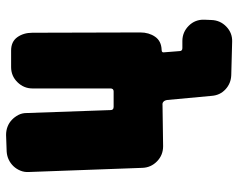

<svg xmlns="http://www.w3.org/2000/svg" viewBox="-98 -550 803 648"><g transform="rotate(-90 304.0 -226.5)"><path d="M455 -23Q455 -13 465 -13H489Q519 -13 540.5 8.5Q562 30 561 61L560 85Q559 115 537.5 135.5Q516 156 487 155L374 152Q346 151 326 132.5Q306 114 304 86L290 -65Q289 -72 284.5 -76.5Q280 -81 273 -80L134 -78Q104 -78 83 -98.5Q62 -119 61 -148L47 -531Q46 -546 51.5 -559.5Q57 -573 66.5 -583Q76 -593 88.5 -599Q101 -605 116 -606L172 -608Q187 -608 200 -603Q213 -598 223 -588.5Q233 -579 239.5 -566.5Q246 -554 246 -539L256 -255Q256 -245 267 -245H319Q329 -245 329 -256V-519Q329 -548 350 -569.5Q371 -591 401 -591H457Q487 -591 502 -570Q517 -549 517 -519L518 -155Q518 -126 503.5 -105Q489 -84 459 -83Q449 -83 451 -74Z"/></g></svg>

Font: d puntillas B to tiptoe
Style: Regular
Weight: 400
Designer: deFharo
Foundry: deFharo.com
Version: Version 1.001 2012